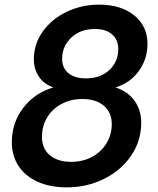

<svg xmlns="http://www.w3.org/2000/svg" viewBox="-20 -795 680 828"><path d="M31 -182Q31 -265 80 -329.5Q129 -394 210 -418Q168 -433 147 -465.5Q126 -498 126 -539Q126 -606 165 -660Q204 -714 268.5 -744.5Q333 -775 407 -775Q502 -775 559 -728.5Q616 -682 616 -606Q616 -540 578.5 -488.5Q541 -437 478 -418Q533 -400 561 -359.5Q589 -319 589 -266Q589 -187 545 -123Q501 -59 427.5 -23Q354 13 268 13Q195 13 141.5 -11.5Q88 -36 59.5 -80Q31 -124 31 -182ZM490 -584Q490 -623 463.5 -646.5Q437 -670 389 -670Q327 -670 287.5 -633Q248 -596 248 -541Q248 -502 275 -479.5Q302 -457 351 -457Q413 -457 451.5 -493Q490 -529 490 -584ZM462 -260Q462 -309 428.5 -338.5Q395 -368 335 -368Q285 -368 245 -346.5Q205 -325 183 -288Q161 -251 161 -204Q161 -154 195 -125.5Q229 -97 287 -97Q337 -97 377 -118.5Q417 -140 439.5 -177.5Q462 -215 462 -260Z"/></svg>

Font: Open Sauce One SemiBold Italic
Style: Regular
Weight: 600
Italic angle: -10°
Designer: Alfredo Marco Pradil
Foundry: Creative Sauce Fz LLC
Version: Version 1.477